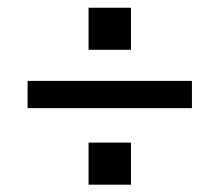

<svg xmlns="http://www.w3.org/2000/svg" viewBox="-20 -556 581 506"><path d="M213.4 -424.8V-535.6H325.2V-424.8ZM52.7 -271V-342.8H485.8V-271ZM213.4 -69.3V-180.2H325.2V-69.3Z"/></svg>

Font: HK Grotesk Medium Italic
Style: Regular
Weight: 500
Italic angle: -13°
Designer: Alfredo Marco Pradil and Stefan Peev
Foundry: Hanken Design Co.
Version: Version 1.000;PS 001.000;hotconv 1.0.88;makeotf.lib2.5.64775